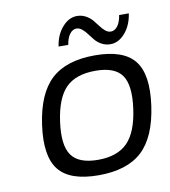

<svg xmlns="http://www.w3.org/2000/svg" viewBox="-80 -762 745 840"><g transform="rotate(-10 292.5 -341.5)"><path d="M364.7 -509.8Q491.7 -509.8 540.5 -448.2Q589.4 -386.7 570.3 -250Q551.3 -113.8 484.9 -52Q418.5 9.8 291.5 9.8Q164.1 9.8 115 -51.8Q65.9 -113.3 85 -250Q104 -386.2 170.7 -448Q237.3 -509.8 364.7 -509.8ZM165 -250Q150.9 -147.9 182.6 -102.5Q214.4 -57.1 300.8 -57.1Q386.2 -57.1 431.2 -102.5Q476.1 -147.9 490.2 -250Q504.4 -353 473.1 -397.9Q441.9 -442.9 355.5 -442.9Q268.1 -442.9 223.6 -397.9Q179.2 -353 165 -250ZM215.8 -575.2Q223.1 -626.5 252.4 -659.7Q281.7 -692.9 317.4 -692.9Q338.9 -692.9 356.4 -683.3Q374 -673.8 385.5 -660.2Q397 -646.5 407 -632.8Q417 -619.1 428.5 -609.6Q439.9 -600.1 453.1 -600.1Q470.2 -600.1 483.2 -617.4Q496.1 -634.8 500.5 -665H543.5Q536.1 -613.3 507.1 -579.6Q478 -545.9 441.9 -545.9Q420.4 -545.9 402.8 -555.4Q385.3 -564.9 373.8 -578.9Q362.3 -592.8 352.3 -606.4Q342.3 -620.1 330.6 -629.6Q318.8 -639.2 305.7 -639.2Q289.1 -639.2 276.1 -622.1Q263.2 -605 258.8 -575.2Z"/></g></svg>

Font: Fivo Sans
Style: Italic
Weight: 400
Designer: Alexander Slobzheninov
Foundry: Alexander Slobzheninov
Version: 1.0